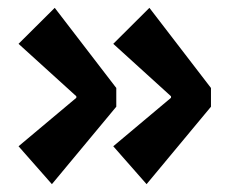

<svg xmlns="http://www.w3.org/2000/svg" viewBox="-20 -550 580 495"><path d="M279.8 -274.9 113.8 -75.2 27.8 -172.9 176.8 -297.9V-301.8L27.8 -437L121.1 -529.8L279.8 -323.2ZM523.9 -274.9 357.9 -75.2 272 -172.9 420.9 -297.9V-301.8L272 -437L365.2 -529.8L523.9 -323.2Z"/></svg>

Font: Zantroke
Style: Regular
Weight: 500
Foundry: gluk
Version: Version 0.36